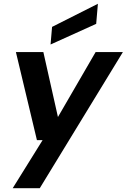

<svg xmlns="http://www.w3.org/2000/svg" viewBox="-20 -774 669 1014"><path d="M47 220 205 -34H175L64 -499H209L286 -156L485 -499H629L190 220ZM247 -539 255 -632 497 -754 488 -648Z"/></svg>

Font: DM Sans 20pt
Style: Bold Italic
Weight: 700
Italic angle: -10°
Version: Version 4.004;gftools[0.9.30]